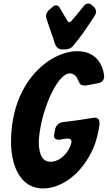

<svg xmlns="http://www.w3.org/2000/svg" viewBox="-20 -1036 606 1080"><path d="M392 -779C433 -827 469 -881 504 -934L514 -950C518 -956 520 -962 520 -969C520 -972 521 -984 508 -997L496 -1008C491 -1013 484 -1016 476 -1016C467 -1016 459 -1012 454 -1005L449 -999C436 -984 423 -968 408 -949L382 -919C378 -914 374 -911 370 -911C366 -911 362 -914 358 -921L316 -992C311 -1001 304 -1006 296 -1006C289 -1006 283 -1004 278 -999L265 -988C250 -977 239 -963 239 -944C239 -941 240 -937 241 -933L257 -884C264 -863 272 -842 280 -819C288 -792 294 -758 330 -758H346C362 -758 381 -764 392 -779ZM565 -612C563 -631 559 -648 552 -662C531 -714 486 -748 414 -748C267 -748 42 -582 42 -237C42 -123 83 24 223 24C319 24 438 -50 505 -203C522 -243 533 -287 540 -338C540 -358 536 -374 513 -374C508 -374 505 -374 502 -373L470 -368C441 -363 414 -359 389 -356L333 -349C312 -346 294 -331 290 -308L285 -281C284 -279 284 -276 284 -272C284 -253 298 -250 314 -250L356 -257C369 -257 382 -255 382 -239C382 -236 382 -233 381 -232C370 -181 319 -126 264 -126C225 -126 198 -157 198 -241C206 -399 298 -623 373 -623C400 -623 413 -601 422 -580C431 -556 442 -555 463 -555L532 -568C553 -572 566 -586 566 -607L565 -610C565 -611 565 -611 565 -612Z"/></svg>

Font: Bangerz
Style: Bold
Weight: 700
Designer: vernon adams
Foundry: Vernon Adams
Version: Version 2.10;December 28, 2023;FontCreator 13.0.0.2683 64-bi